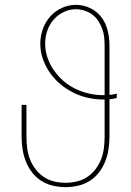

<svg xmlns="http://www.w3.org/2000/svg" viewBox="-20 -763 540 791"><path d="M250 8Q224 8 198 2Q172 -4 150 -18Q128 -32 112 -53Q96 -74 86.5 -98Q77 -122 73 -148Q69 -174 69 -200V-331H89V-200Q89 -176 92 -152.5Q95 -129 103.5 -107Q112 -85 126.5 -66Q141 -47 160.5 -34Q180 -21 203 -15.5Q226 -10 250 -10Q274 -10 297 -15.5Q320 -21 339.5 -34Q359 -47 373.5 -66Q388 -85 396.5 -107Q405 -129 408 -152.5Q411 -176 411 -200V-353H406Q374 -353 342.5 -360Q311 -367 282 -381.5Q253 -396 228.5 -416.5Q204 -437 185.5 -463.5Q167 -490 156.5 -520.5Q146 -551 146 -583Q146 -613 156 -642Q166 -671 186 -694Q206 -717 234 -730Q262 -743 292 -743Q313 -743 332.5 -737Q352 -731 369 -719.5Q386 -708 398.5 -691Q411 -674 418 -655Q425 -636 428 -615.5Q431 -595 431 -575V-372Q438 -373 446 -374Q454 -375 461 -377V-359Q454 -357 446 -356Q438 -355 431 -354V-200Q431 -174 427 -148Q423 -122 413.5 -98Q404 -74 388 -53Q372 -32 350 -18Q328 -4 302 2Q276 8 250 8ZM405 -371H411V-575Q411 -593 409 -611Q407 -629 400.5 -646Q394 -663 384 -678Q374 -693 359.5 -703.5Q345 -714 327.5 -719.5Q310 -725 292 -725Q266 -725 241.5 -713Q217 -701 200 -681Q183 -661 174.5 -635.5Q166 -610 166 -584Q166 -554 175.5 -526Q185 -498 202 -473.5Q219 -449 241.5 -429.5Q264 -410 291 -397Q318 -384 347 -377.5Q376 -371 405 -371Z"/></svg>

Font: Iosevka Curly Slab Thin
Style: Regular
Weight: 100
Monospace: yes
Designer: Belleve Invis
Foundry: Belleve Invis
Version: Version 22.1.2; ttfautohint (v1.8.4)